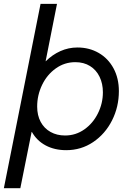

<svg xmlns="http://www.w3.org/2000/svg" viewBox="-46 -772 680 997"><path d="M164.6 -752H250L190.9 -454.1H191.9Q225.6 -487.8 267.6 -506.6Q309.6 -525.4 356 -525.4Q417.5 -525.4 466.6 -497.1Q515.6 -468.8 543.5 -417.2Q571.3 -365.7 571.3 -298.8Q571.3 -217.3 535.9 -147Q500.5 -76.7 438 -34.4Q375.5 7.8 297.9 7.8Q237.3 7.8 191.2 -16.8Q145 -41.5 119.6 -86.9H118.2L59.6 205.1H-25.9ZM488.3 -293Q488.3 -337.4 471.2 -373Q454.1 -408.7 421.6 -429Q389.2 -449.2 345.2 -449.2Q289.1 -449.2 243.7 -416.7Q198.2 -384.3 172.6 -331.1Q147 -277.8 147 -218.8Q147 -172.9 165.3 -138.9Q183.6 -105 216.6 -86.7Q249.5 -68.4 292 -68.4Q347.2 -68.4 392.1 -100.1Q437 -131.8 462.6 -183.6Q488.3 -235.4 488.3 -293Z"/></svg>

Font: Reddit Sans Chocolate
Style: Italic
Weight: 400
Italic angle: -11.25°
Designer: Stephen Hutchings
Version: Version 1.013